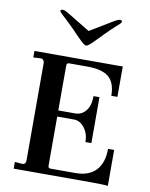

<svg xmlns="http://www.w3.org/2000/svg" viewBox="-91 -890 748 959"><g transform="rotate(10 283.5 -410.5)"><path d="M523 3Q500 0 431 0H45V-34L83 -31Q101 -31 101 -53V-545Q101 -554 95.5 -560.5Q90 -567 81 -566L45 -564V-597H476Q491 -597 493 -598V-443H462Q462 -508 428.5 -537Q395 -566 320 -566H226Q214 -566 214 -552V-325H299Q333 -325 354 -352Q375 -379 375 -426H405V-193H375Q375 -235 352.5 -264.5Q330 -294 299 -294H214V-45Q214 -32 226 -32H353Q421 -32 456.5 -70Q492 -108 492 -179H523ZM263 -690 239 -714 216 -738Q186 -768 164 -788Q157 -794 146 -805Q138 -813 138 -816Q138 -824 148 -824Q160 -824 179 -812L294 -742L410 -812Q430 -824 440 -824Q450 -824 450 -816Q450 -812 443 -805Q438 -800 424 -788Q402 -768 372 -738L349 -714L325 -690Q303 -668 294 -668Q285 -668 263 -690Z"/></g></svg>

Font: UnnaMedium
Style: Regular
Weight: 500
Designer: Jorge de Buen Unna
Foundry: Omnibus-Type
Version: Version 2.008;hotconv 1.0.109;makeotfexe 2.5.65596